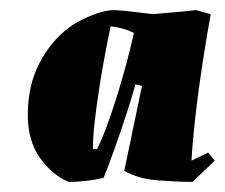

<svg xmlns="http://www.w3.org/2000/svg" viewBox="-20 -732 445 380"><path d="M116 -372Q84 -385 59.5 -419Q35 -453 35 -504Q35 -563 58 -607Q81 -651 116 -677Q130 -688 157.5 -700Q185 -712 207 -712Q226 -711 245 -708.5Q264 -706 283 -704L350 -710L368 -712L397 -704Q390 -665 381.5 -611Q373 -557 367 -504Q361 -451 359 -414L392 -430L405 -414L361 -372Q333 -372 293 -375Q253 -378 226 -394L261 -562L248 -565Q241 -539 229.5 -504Q218 -469 206 -435.5Q194 -402 185 -380Q168 -376 150.5 -374Q133 -372 116 -372ZM172 -437Q183 -458 197 -498Q211 -538 224 -584Q237 -630 245 -667Q224 -677 199 -680Q194 -657 188 -625Q182 -593 176.5 -558Q171 -523 167.5 -492Q164 -461 164 -441V-437Z"/></svg>

Font: Labrada Black
Style: Italic
Weight: 900
Italic angle: -7°
Designer: Mercedes Jáuregui
Foundry: Omnibus-Type Team
Version: Version 1.000; ttfautohint (v1.8.4.7-5d5b)